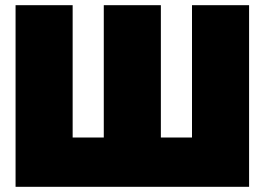

<svg xmlns="http://www.w3.org/2000/svg" viewBox="-20 -720 1020 740"><path d="M600 -700V-190H720V-700H940V0H40V-700H260V-190H380V-700Z"/></svg>

Font: Tektur Black
Style: Regular
Weight: 900
Designer: Adam Jagosz
Foundry: Adam Jagosz
Version: Version 1.005;gftools[0.9.30]